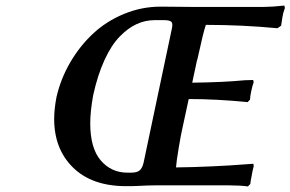

<svg xmlns="http://www.w3.org/2000/svg" viewBox="-20 -670 1050 694"><path d="M540 0Q518.1 0 480 2Q465.8 2.9 436 2.9Q313 2.9 244.4 -64Q175.8 -130.9 175.8 -240.2Q175.8 -274.9 184.1 -318.8Q199.2 -384.8 233.6 -444.1Q268.1 -503.4 316.2 -548.3Q364.3 -593.3 428 -619.6Q491.7 -646 561 -646Q630.9 -645 674.8 -645H934.1Q962.9 -645 1007.8 -649.9L1009.8 -641.1Q1004.4 -625 1003.9 -623Q1002 -615.7 1001 -608.9Q1000 -603 996.1 -577.1L982.9 -567.9Q855.5 -580.1 724.1 -580.1Q715.3 -555.7 693.8 -457Q689.9 -445.3 689.9 -441.9L674.8 -371.1Q790 -372.6 863.8 -379.9Q866.2 -379.9 879.6 -380.4Q893.1 -380.9 895 -380.9L897 -373Q892.1 -359.9 888.2 -340.8Q883.8 -320.8 883.8 -310.1L875 -300.8Q765.1 -312 662.1 -312L638.2 -201.2Q634.3 -185.1 626 -135.7Q617.7 -86.4 616.2 -64.9Q673.8 -65.4 743.9 -68.6Q814 -71.8 855 -75.2L896 -78.1L897 -68.8Q892.6 -53.2 889.2 -32.2Q885.3 -13.7 884.8 -4.9L876 3.9Q848.1 0 809.1 0ZM440.9 -45.9H454.1Q475.1 -45.9 484.9 -54.2Q494.6 -62.5 499 -82Q515.6 -162.6 550 -324Q584.5 -485.4 601.1 -565.9Q605.5 -585 599.4 -591.1Q593.3 -597.2 573.2 -597.2H539.1Q504.9 -597.2 473.6 -582.8Q442.4 -568.4 412.6 -537.8Q382.8 -507.3 357.9 -453.4Q333 -399.4 316.9 -326.2Q306.2 -268.1 306.2 -224.1Q306.2 -134.8 344 -90.3Q381.8 -45.9 440.9 -45.9Z"/></svg>

Font: Linear Smooth
Style: Bold Italic
Weight: 700
Designer: Philipp H. Poll, Flanker
Foundry: Philipp H. Poll, reworked by Flanker
Version: Version 1.061 | FøM Fix